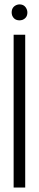

<svg xmlns="http://www.w3.org/2000/svg" viewBox="-20 -839 174 859"><path d="M32.2 -783.2Q32.2 -808.6 55.7 -817.4Q61.5 -819.3 67.4 -819.3Q91.8 -819.3 100.6 -794.9Q102.5 -789.1 102.5 -783.2Q102.5 -758.8 80.1 -750Q73.2 -748 67.4 -748Q43 -748 34.2 -770.5Q32.2 -777.3 32.2 -783.2ZM41 0V-683.6H92.8V0Z"/></svg>

Font: Post No Bills Colombo
Style: Regular
Weight: 500
Designer: Kosala Senevirathne, Siva Puranthara, Lasantha Premarathna, Tharique Azeez
Foundry: Mooniak
Version: Version 1.220 ; ttfautohint (v1.5)